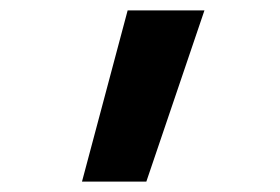

<svg xmlns="http://www.w3.org/2000/svg" viewBox="-20 -792 540 370"><path d="M138 -442 226 -772H374L262 -442Z"/></svg>

Font: Iosevka Term Curly Extrabold
Style: Regular
Weight: 800
Designer: Belleve Invis
Foundry: Belleve Invis
Version: Version 32.3.0